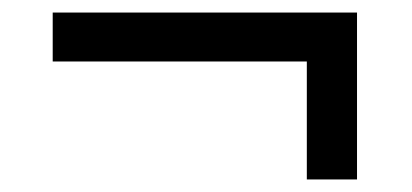

<svg xmlns="http://www.w3.org/2000/svg" viewBox="-20 -364 656 306"><path d="M469 -78V-266H64V-344H549V-78Z"/></svg>

Font: IBM Plex Sans Hebrew Text
Style: Regular
Weight: 450
Designer: Mike Abbink, Paul van der Laan, Pieter van Rosmalen, Yanek Iontef
Foundry: Bold Monday
Version: Version 1.2